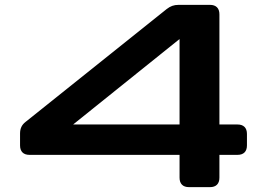

<svg xmlns="http://www.w3.org/2000/svg" viewBox="-20 -770 1099 790"><path d="M62.5 -171.9V-220.7Q62.5 -236.1 67.9 -247.6Q73.2 -259.1 85.4 -268.6L666 -732.9Q677.5 -741.9 688.9 -745.9Q700.3 -750 714.8 -750H843.8Q862.8 -750 872.8 -740Q882.8 -730 882.8 -710.9V-257.8H957Q976.1 -257.8 986.1 -247.8Q996.1 -237.8 996.1 -218.8V-171.9Q996.1 -152.8 986.1 -142.8Q976.1 -132.8 957 -132.8H882.8V-39.1Q882.8 -20 872.8 -10Q862.8 0 843.8 0H757.8Q738.8 0 728.8 -10Q718.8 -20 718.8 -39.1V-132.8H101.6Q82.5 -132.8 72.5 -142.8Q62.5 -152.8 62.5 -171.9ZM718.8 -609.4 280.9 -257.8H718.8Z"/></svg>

Font: Gyrochrome
Style: Regular
Weight: 400
Designer: David Moles
Foundry: David Moles
Version: Version 1.005;Glyphs 3.2.3 (3260)